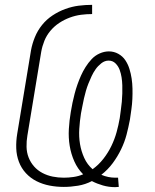

<svg xmlns="http://www.w3.org/2000/svg" viewBox="-20 -763 640 792"><path d="M455 9Q429 9 404.5 2Q380 -5 359 -16Q332 -2 302 3Q272 8 243 8Q213 8 184.5 2.5Q156 -3 131 -15.5Q106 -28 87 -48.5Q68 -69 58 -95.5Q48 -122 47 -151.5Q46 -181 51 -211L108 -556Q113 -583 124 -610Q135 -637 153.5 -660Q172 -683 197 -699.5Q222 -716 249.5 -726Q277 -736 304.5 -739.5Q332 -743 360 -743V-705Q337 -705 314 -702Q291 -699 268 -690.5Q245 -682 224.5 -668.5Q204 -655 188 -636Q172 -617 163 -594.5Q154 -572 150 -549L93 -204Q89 -181 89.5 -157.5Q90 -134 98 -113.5Q106 -93 120.5 -76.5Q135 -60 155 -49.5Q175 -39 197.5 -34.5Q220 -30 243 -30Q263 -30 283.5 -33Q304 -36 323 -44Q300 -67 286.5 -97.5Q273 -128 267.5 -161.5Q262 -195 264 -230.5Q266 -266 272 -301Q275 -320 279 -339Q283 -358 288 -377Q293 -396 299.5 -414.5Q306 -433 314 -451Q322 -469 333 -486.5Q344 -504 358 -519Q372 -534 391 -542.5Q410 -551 429 -551Q450 -551 468 -541Q486 -531 497 -514.5Q508 -498 514 -478.5Q520 -459 523 -439Q526 -419 526.5 -397.5Q527 -376 526 -354.5Q525 -333 522 -312Q519 -291 516 -270Q510 -238 502 -207.5Q494 -177 479.5 -147Q465 -117 445 -90Q425 -63 398 -42Q412 -36 426.5 -33Q441 -30 456 -30Q459 -30 461.5 -30Q464 -30 467 -30L470 8Q466 8 462 8.5Q458 9 455 9ZM362 -65Q387 -83 406.5 -108Q426 -133 439.5 -161Q453 -189 461 -218Q469 -247 474 -276Q476 -293 478.5 -309.5Q481 -326 482.5 -343Q484 -360 484.5 -377Q485 -394 484.5 -411Q484 -428 481.5 -444Q479 -460 473.5 -475Q468 -490 456.5 -501.5Q445 -513 428 -513Q412 -513 398 -502Q384 -491 374.5 -477.5Q365 -464 358 -449Q351 -434 345 -419Q339 -404 334.5 -388.5Q330 -373 326.5 -357.5Q323 -342 320 -326Q317 -310 314 -295Q309 -263 307 -231Q305 -199 310 -169Q315 -139 327.5 -111.5Q340 -84 362 -65Z"/></svg>

Font: Iosevka Curly XLtExObl
Style: Regular
Weight: 200
Width: 7
Italic angle: -9°
Monospace: yes
Designer: Belleve Invis
Foundry: Belleve Invis
Version: Version 11.0.1; ttfautohint (v1.8.3)